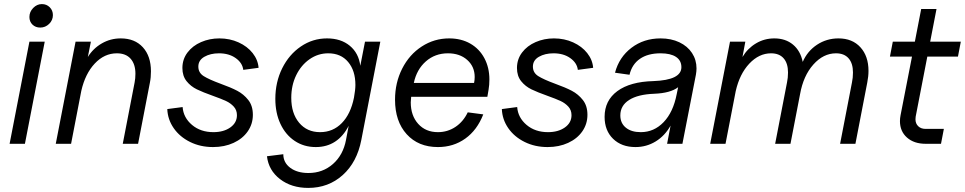

<svg xmlns="http://www.w3.org/2000/svg" viewBox="-20 -704 4724 940"><path d="M199 -500 102 0H27L124 -500ZM124 -621Q124 -646 142.5 -665Q161 -684 185 -684Q208 -684 223.5 -668.5Q239 -653 239 -630Q239 -605 220.5 -587Q202 -569 177 -569Q154 -569 139 -583.5Q124 -598 124 -621Z M643 -343Q643 -390 619.5 -416.5Q596 -443 552 -443Q491 -443 444 -393Q397 -343 378 -259L328 0H253L350 -500H425L410 -425Q436 -467 478.5 -491.5Q521 -516 571 -516Q640 -516 679.5 -472.5Q719 -429 719 -355Q719 -324 714 -300L656 0H581L639 -300Q643 -320 643 -343Z M799 -170 874 -180Q878 -128 920 -92.5Q962 -57 1025 -57Q1075 -57 1107.5 -80Q1140 -103 1140 -140Q1140 -165 1124.5 -182Q1109 -199 1086.5 -209.5Q1064 -220 1022 -235Q974 -252 944 -266.5Q914 -281 893.5 -306.5Q873 -332 873 -371Q873 -414 898 -447Q923 -480 964.5 -498Q1006 -516 1054 -516Q1105 -516 1148 -496.5Q1191 -477 1217 -444Q1243 -411 1246 -372L1171 -362Q1167 -396 1134 -419.5Q1101 -443 1052 -443Q1010 -443 980.5 -426Q951 -409 951 -378Q951 -348 977 -331.5Q1003 -315 1060 -294Q1110 -276 1141.5 -259.5Q1173 -243 1195.5 -214.5Q1218 -186 1218 -142Q1218 -97 1193 -61Q1168 -25 1123.5 -4.5Q1079 16 1023 16Q961 16 910.5 -9Q860 -34 830.5 -76.5Q801 -119 799 -170Z M1287 61 1367 51Q1367 92 1401 117.5Q1435 143 1490 143Q1560 143 1610 99Q1660 55 1674 -19L1687 -88Q1661 -37 1620.5 -10.5Q1580 16 1526 16Q1468 16 1423 -14Q1378 -44 1353 -97.5Q1328 -151 1328 -220Q1328 -302 1361.5 -369.5Q1395 -437 1453 -476.5Q1511 -516 1581 -516Q1649 -516 1692.5 -480Q1736 -444 1744 -382L1767 -500H1842L1749 -19Q1728 90 1658 153Q1588 216 1489 216Q1407 216 1351 173Q1295 130 1287 61ZM1547 -57Q1610 -57 1653.5 -101.5Q1697 -146 1713 -226Q1720 -265 1720 -288Q1720 -358 1684.5 -400.5Q1649 -443 1587 -443Q1537 -443 1495.5 -414Q1454 -385 1430 -335.5Q1406 -286 1406 -225Q1406 -149 1444.5 -103Q1483 -57 1547 -57Z M1914 -216Q1914 -299 1949 -368Q1984 -437 2045 -476.5Q2106 -516 2179 -516Q2238 -516 2282.5 -490.5Q2327 -465 2351.5 -419Q2376 -373 2376 -315Q2376 -288 2372 -265L2366 -230H1993Q1991 -212 1991 -203Q1991 -138 2027.5 -97.5Q2064 -57 2124 -57Q2171 -57 2209.5 -82.5Q2248 -108 2270 -154L2346 -144Q2316 -67 2258 -25.5Q2200 16 2124 16Q2028 16 1971 -47Q1914 -110 1914 -216ZM2304 -327Q2304 -378 2267.5 -410.5Q2231 -443 2173 -443Q2110 -443 2065 -403.5Q2020 -364 2006 -298H2301Q2304 -313 2304 -327Z M2437 -170 2512 -180Q2516 -128 2558 -92.5Q2600 -57 2663 -57Q2713 -57 2745.5 -80Q2778 -103 2778 -140Q2778 -165 2762.5 -182Q2747 -199 2724.5 -209.5Q2702 -220 2660 -235Q2612 -252 2582 -266.5Q2552 -281 2531.5 -306.5Q2511 -332 2511 -371Q2511 -414 2536 -447Q2561 -480 2602.5 -498Q2644 -516 2692 -516Q2743 -516 2786 -496.5Q2829 -477 2855 -444Q2881 -411 2884 -372L2809 -362Q2805 -396 2772 -419.5Q2739 -443 2690 -443Q2648 -443 2618.5 -426Q2589 -409 2589 -378Q2589 -348 2615 -331.5Q2641 -315 2698 -294Q2748 -276 2779.5 -259.5Q2811 -243 2833.5 -214.5Q2856 -186 2856 -142Q2856 -97 2831 -61Q2806 -25 2761.5 -4.5Q2717 16 2661 16Q2599 16 2548.5 -9Q2498 -34 2468.5 -76.5Q2439 -119 2437 -170Z M2940 -132Q2940 -212 3002.5 -258Q3065 -304 3179 -307Q3316 -312 3316 -375Q3316 -408 3289.5 -425.5Q3263 -443 3214 -443Q3152 -443 3113 -416Q3074 -389 3062 -338L2991 -348Q3011 -424 3071.5 -470Q3132 -516 3214 -516Q3266 -516 3306 -497Q3346 -478 3368 -444.5Q3390 -411 3390 -369Q3390 -355 3387 -338L3321 0H3246L3263 -89Q3235 -39 3190 -11.5Q3145 16 3091 16Q3023 16 2981.5 -24.5Q2940 -65 2940 -132ZM3117 -57Q3182 -57 3229 -106Q3276 -155 3293 -243L3300 -277Q3262 -248 3183 -245Q3103 -242 3060 -214.5Q3017 -187 3017 -139Q3017 -101 3044 -79Q3071 -57 3117 -57Z M4156 -349Q4156 -394 4134.5 -418.5Q4113 -443 4073 -443Q4011 -443 3962 -388Q3913 -333 3897 -243L3850 0H3775L3833 -300Q3838 -323 3838 -349Q3838 -394 3816.5 -418.5Q3795 -443 3755 -443Q3696 -443 3648.5 -392.5Q3601 -342 3582 -258L3532 0H3457L3554 -500H3629L3615 -425Q3640 -467 3681 -491.5Q3722 -516 3771 -516Q3826 -516 3862.5 -485.5Q3899 -455 3910 -401Q3933 -454 3980 -485Q4027 -516 4085 -516Q4153 -516 4192.5 -472.5Q4232 -429 4232 -357Q4232 -330 4226 -300L4168 0H4093L4151 -300Q4156 -323 4156 -349Z M4386 -111Q4386 -125 4389 -140L4445 -427H4337L4351 -500H4459L4490 -660H4565L4534 -500H4684L4670 -427H4520L4463 -133Q4462 -128 4462 -120Q4462 -99 4475.5 -86Q4489 -73 4511 -73H4601L4587 0H4512Q4455 0 4420.5 -30.5Q4386 -61 4386 -111Z"/></svg>

Font: MedMera Sans
Style: Italic
Weight: 400
Italic angle: -11°
Designer: Kasper Nordkvist
Foundry: UNCUT.wtf
Version: Version 1.300